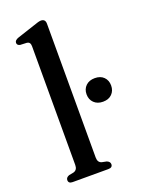

<svg xmlns="http://www.w3.org/2000/svg" viewBox="-141 -803 649 870"><g transform="rotate(-20 184.0 -368.5)"><path d="M190.5 -714V-69Q190.5 -44.5 209.5 -39.5L231.5 -35Q247 -29 247 -16.5Q247 0 226.5 0H54.5Q34.5 0 34.5 -16.5Q34.5 -29 50 -35L73 -39.5Q92 -45 92 -69V-641.5Q92 -661.5 76.5 -664L43.5 -665.5Q29 -668.5 29 -680.5Q29 -693 48 -699.5L133 -727.5Q158.5 -737 169 -737Q190.5 -737 190.5 -714ZM309 -295Q282 -295 265.8 -310.8Q249.5 -326.5 249.5 -352Q249.5 -377 265.8 -392.8Q282 -408.5 309 -408.5Q336.5 -408.5 352.2 -392.8Q368 -377 368 -352Q368 -327 352.2 -311Q336.5 -295 309 -295Z"/></g></svg>

Font: Fraunces 72pt Soft
Style: Regular
Weight: 400
Version: Version 1.000;[b76b70a41]